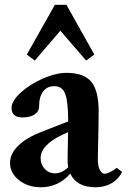

<svg xmlns="http://www.w3.org/2000/svg" viewBox="-20 -772 535 803"><path d="M125.5 -518.6 92.3 -543.9 209.5 -752H257.8L374.5 -543.9L340.3 -518.6L232.4 -643.6ZM150.9 11.2Q97.2 11.2 59.6 -18.3Q22 -47.9 22 -90.3Q22 -128.9 55.9 -162.4Q89.8 -195.8 153.8 -220.7L265.1 -264.2V-265.1Q265.1 -347.2 252.7 -379.4Q240.2 -411.6 207.5 -411.6Q177.2 -411.6 160.4 -389.6Q143.6 -367.7 143.6 -327.6Q143.6 -306.2 125 -293.5Q106.4 -280.8 74.2 -280.8Q28.3 -280.8 28.3 -320.8Q28.3 -349.6 66.4 -384.5Q104.5 -419.4 159.2 -443.4Q213.9 -467.3 258.3 -467.3Q330.6 -467.3 361.6 -430.2Q392.6 -393.1 392.6 -305.7Q392.6 -260.7 389.2 -109.4Q388.7 -95.7 390.9 -82.3Q393.1 -68.8 400.1 -57.1Q407.2 -45.4 418.5 -45.4Q425.8 -45.4 440.7 -52.5Q455.6 -59.6 468.3 -70.3L490.7 -52.7Q474.6 -21.5 445.8 -5.1Q417 11.2 379.4 11.2Q300.3 11.2 273.9 -45.9Q224.1 11.2 150.9 11.2ZM149.9 -110.4Q149.9 -84 167 -65.7Q184.1 -47.4 209 -46.9Q238.3 -46.9 265.1 -72.3Q262.2 -89.4 262.7 -107.9Q262.7 -126.5 263.7 -163.6Q264.6 -200.7 264.6 -219.2L243.2 -209.5Q149.9 -166 149.9 -110.4Z"/></svg>

Font: Elstob 6pt
Style: Bold
Weight: 700
Designer: Peter S. Baker
Version: Version 1.015